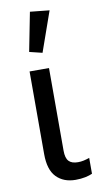

<svg xmlns="http://www.w3.org/2000/svg" viewBox="-90 -827 474 884"><g transform="rotate(-10 146.5 -384.5)"><path d="M190.4 14.6Q134.3 14.6 100.8 -19.5Q67.4 -53.7 67.4 -127V-513.7H158.2V-127Q158.2 -92.8 171.9 -78.1Q185.5 -63.5 214.8 -63.5Q228.5 -63.5 241.7 -66.4Q254.9 -69.3 268.6 -74.2V0Q255.9 5.9 235.4 10.3Q214.8 14.6 190.4 14.6ZM141.1 -587.9 81.1 -602.5 116.7 -784.2 207 -774.9Z"/></g></svg>

Font: RobotoFlex
Style: Regular
Weight: 400
Designer: Berlow after Robertson
Foundry: Google
Version: Version 2.136